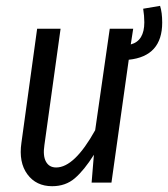

<svg xmlns="http://www.w3.org/2000/svg" viewBox="-20 -624 574 656"><path d="M534.2 -546.9Q534.2 -431.6 419.9 -419.9L360.8 0H293L300.8 -95.2Q267.6 -42.5 235.8 -15.1Q204.1 12.2 158.2 12.2Q103.5 12.2 73.5 -28.6Q43.5 -69.3 53.2 -136.2L106.9 -525.9H187L131.8 -128.9Q126 -91.8 137 -71.8Q147.9 -51.8 171.9 -51.8Q234.4 -51.8 305.2 -179.2L355 -525.9H435.1L426.8 -472.2Q473.1 -484.4 473.1 -547.9Q473.1 -569.8 469.2 -594.2L526.9 -604Q534.2 -581.1 534.2 -546.9Z"/></svg>

Font: Fira Sans Compressed Book
Style: Italic
Weight: 350
Width: 3
Italic angle: -8°
Designer: Carrois Corporate & Edenspiekermann AG
Foundry: Carrois Corporate GbR & Edenspiekermann AG
Version: Version 4.203;PS 004.203;hotconv 1.0.88;makeotf.lib2.5.64775